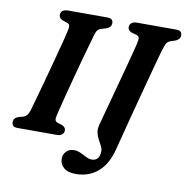

<svg xmlns="http://www.w3.org/2000/svg" viewBox="-95 -791 1047 1080"><g transform="rotate(10 429.0 -251.0)"><path d="M245.5 -104.5Q241.5 -87 245.5 -78.5Q249.5 -70 261.5 -67L283 -60.5Q306 -51 306 -32.5Q306 -17.5 295 -8.8Q284 0 265.5 0H42.5Q22 0 15.2 -8Q8.5 -16 8.5 -28Q8 -40.5 15.8 -49Q23.5 -57.5 36 -61.5L60 -68Q85.5 -74.5 96 -108Q103 -132.5 116.8 -180.8Q130.5 -229 146.8 -289Q163 -349 179.2 -409.2Q195.5 -469.5 208.2 -519.2Q221 -569 226.5 -595.5Q229.5 -611 226.5 -619.8Q223.5 -628.5 210.5 -632.5L188 -639.5Q165 -648.5 165 -667.5Q165 -700 209 -700H430Q450.5 -700 457.2 -692.2Q464 -684.5 464 -672.5Q464 -659.5 456 -651.2Q448 -643 435 -638.5L409.5 -631Q395.5 -627 388.8 -619.8Q382 -612.5 376.5 -595.5Q369.5 -571.5 357.5 -529.2Q345.5 -487 331.2 -435Q317 -383 302.8 -329.2Q288.5 -275.5 276.2 -228.2Q264 -181 255.8 -147.8Q247.5 -114.5 245.5 -104.5ZM764.5 -567Q760 -552.5 749.2 -513Q738.5 -473.5 723.8 -418.5Q709 -363.5 692.5 -301.5Q676 -239.5 660 -178.5Q644 -117.5 630.8 -66.2Q617.5 -15 609.5 17Q587.5 107.5 535.2 152.8Q483 198 408 198Q361.5 198 338.8 177.2Q316 156.5 316 127Q316 102.5 332.5 85Q349 67.5 378 67.5Q396 67.5 414.5 76.2Q433 85 450.5 93.8Q468 102.5 484 102.5Q503 102.5 515.5 89.2Q528 76 528 46Q528 32 520 17.2Q512 2.5 502.8 -14.8Q493.5 -32 489 -52.5Q484.5 -73 491.5 -98.5Q494 -109 503.5 -143.5Q513 -178 526.2 -227.2Q539.5 -276.5 554.2 -331Q569 -385.5 582.8 -436.8Q596.5 -488 606.5 -526.8Q616.5 -565.5 620.5 -582Q627 -609 624.2 -618.5Q621.5 -628 606.5 -633L581 -639.5Q558.5 -648.5 558.5 -667Q558.5 -682 569 -691Q579.5 -700 600.5 -700H823.5Q843.5 -700 850.5 -692.2Q857.5 -684.5 857.5 -672.5Q857.5 -659.5 849.5 -651.2Q841.5 -643 830.5 -638.5L806.5 -631Q790.5 -625.5 783 -615Q775.5 -604.5 764.5 -567Z"/></g></svg>

Font: Fraunces 9pt Soft SemiBold
Style: Italic
Weight: 600
Italic angle: -16°
Version: Version 1.000;[b76b70a41]